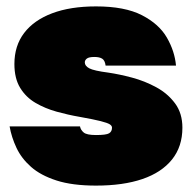

<svg xmlns="http://www.w3.org/2000/svg" viewBox="-20 -565 600 600"><path d="M280 15Q206 15 156.5 -1Q107 -17 77 -43.5Q47 -70 31.5 -103Q16 -136 10 -170H230Q232 -159 241.5 -151Q251 -143 280 -143Q312 -143 321 -148.5Q330 -154 330 -166Q330 -172 323 -176.5Q316 -181 294.5 -186.5Q273 -192 228 -200Q193 -206 157 -216Q121 -226 91 -243.5Q61 -261 43 -290.5Q25 -320 25 -365Q25 -422 55.5 -462Q86 -502 143 -523.5Q200 -545 280 -545Q370 -545 423.5 -517.5Q477 -490 501.5 -447.5Q526 -405 530 -360H310Q308 -376 299.5 -381.5Q291 -387 275 -387Q258 -387 251.5 -382Q245 -377 245 -370Q245 -359 259 -351.5Q273 -344 319 -338Q353 -333 392.5 -322.5Q432 -312 468 -292.5Q504 -273 527 -242Q550 -211 550 -166Q550 -107 517.5 -66.5Q485 -26 425 -5.5Q365 15 280 15Z"/></svg>

Font: Golos Text Black
Style: Regular
Weight: 900
Designer: A.Korolkova, Vitaly Kuzmin
Foundry: ParaType Ltd
Version: Version 2.004